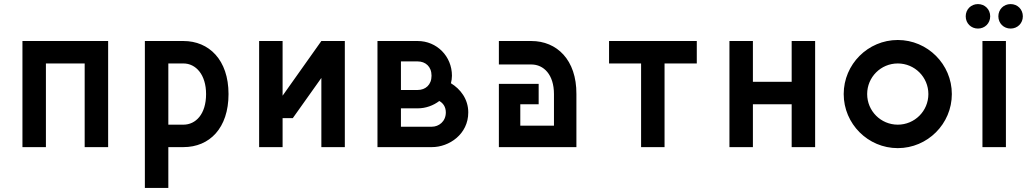

<svg xmlns="http://www.w3.org/2000/svg" viewBox="-20 -721 5041 941"><path d="M90 0H205V-410H395V0H510V-520H90Z M879 -110H805V-410H879C940 -410 990 -355 990 -260C990 -161 939 -110 879 -110ZM690 200H805V0H879C1007 0 1100 -93 1100 -260C1100 -428 1004 -520 879 -520H690Z M1415 -142 1555 -339V0H1670V-520H1555L1365 -252V-520H1250V0H1365V-142Z M2195 -350C2195 -445 2121 -520 2027 -520H1830V0H2097C2181 0 2275 -63 2275 -170C2275 -236 2236 -285 2190 -313C2193 -325 2195 -337 2195 -350ZM1945 -100V-190H2027C2067 -190 2104 -204 2133 -226C2151 -216 2165 -198 2165 -170C2165 -125 2130 -100 2097 -100ZM1945 -280V-420H2027C2065 -420 2095 -395 2095 -350C2095 -305 2065 -280 2027 -280Z M2695 -260V-105H2530V-210H2620V-310H2425V0H2805V-260C2806 -428 2709 -520 2584 -520H2425V-405H2584C2645 -405 2695 -355 2695 -260Z M3395 -410V-520H2965V-410H3122V0H3237V-410Z M3555 0H3670V-210H3860V0H3975V-520H3860V-320H3670V-520H3555Z M4380 -110C4297 -110 4230 -177 4230 -260C4230 -343 4297 -410 4380 -410C4463 -410 4530 -343 4530 -260C4530 -177 4463 -110 4380 -110ZM4115 -260C4115 -114 4234 5 4380 5C4526 5 4645 -114 4645 -260C4645 -406 4526 -525 4380 -525C4234 -525 4115 -406 4115 -260Z M4795 0H4910V-520H4795ZM4713 -641C4713 -607 4739 -581 4773 -581C4807 -581 4833 -607 4833 -641C4833 -675 4807 -701 4773 -701C4739 -701 4713 -675 4713 -641ZM4873 -641C4873 -607 4899 -581 4933 -581C4967 -581 4993 -607 4993 -641C4993 -675 4967 -701 4933 -701C4899 -701 4873 -675 4873 -641Z"/></svg>

Font: Grotesk 03
Style: Bold
Weight: 500
Designer: Frank Adebiaye, contributions by Jérémy Landes, Ariel Martín Pérez
Foundry: Velvetyne Type Foundry
Version: Version 3.000;Glyphs 3.1.2 (3150)